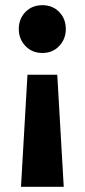

<svg xmlns="http://www.w3.org/2000/svg" viewBox="-20 -516 327 741"><path d="M61 205 86 -227.5H201L226 205ZM143.5 -311.5Q104 -311.5 78.2 -338.5Q52.5 -365.5 52.5 -404Q52.5 -443.5 78.2 -469.8Q104 -496 143.5 -496Q183 -496 208.5 -469.8Q234 -443.5 234 -404Q234 -365.5 208.5 -338.5Q183 -311.5 143.5 -311.5Z"/></svg>

Font: Marine Company Thin
Style: Regular
Weight: 100
Designer: Rodrigo Fuenzalida
Foundry: fragTYPE
Version: Version 1.000